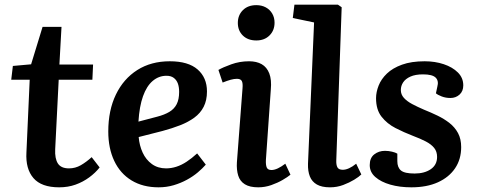

<svg xmlns="http://www.w3.org/2000/svg" viewBox="-20 -787 2039 821"><path d="M35 -505 113 -512 162 -672H243L234 -511H378L375 -446H231L216 -149Q214 -109 227.5 -88Q241 -67 275 -67Q302 -67 325.5 -80.5Q349 -94 372 -115L406 -71Q388 -48 361.5 -28.5Q335 -9 303 2.5Q271 14 233 14Q157 14 123 -25.5Q89 -65 93 -135L107 -446H28Z M706 -525Q785 -525 825 -490Q865 -455 865 -396Q865 -358 851 -330.5Q837 -303 811 -284Q785 -265 750.5 -251.5Q716 -238 675 -227L573 -201Q576 -165 590 -134.5Q604 -104 629.5 -85.5Q655 -67 690 -67Q712 -67 734 -74Q756 -81 778 -95.5Q800 -110 823 -131L860 -83Q846 -67 826 -50Q806 -33 779.5 -18.5Q753 -4 722.5 5Q692 14 658 14Q591 14 542.5 -15.5Q494 -45 468.5 -99Q443 -153 443 -225Q443 -315 475.5 -382.5Q508 -450 567 -487.5Q626 -525 706 -525ZM746 -394Q746 -415 740.5 -430Q735 -445 723 -454Q711 -463 692 -463Q659 -463 633 -441Q607 -419 591.5 -375.5Q576 -332 572 -267L652 -288Q683 -296 704 -308.5Q725 -321 735.5 -341.5Q746 -362 746 -394Z M1017 -409Q1019 -431 1014 -440.5Q1009 -450 993 -450Q981 -450 966.5 -446Q952 -442 932 -434L914 -488Q933 -499 969 -512Q1005 -525 1045 -525Q1077 -525 1099 -512.5Q1121 -500 1131.5 -473Q1142 -446 1138 -404L1117 -103Q1116 -82 1120.5 -71Q1125 -60 1141 -60Q1153 -60 1168 -67Q1183 -74 1200 -87L1222 -40Q1210 -30 1188.5 -17.5Q1167 -5 1140 4.5Q1113 14 1084 14Q1048 14 1027 1Q1006 -12 998.5 -36.5Q991 -61 993 -93ZM997 -689Q997 -722 1018.5 -743.5Q1040 -765 1076 -765Q1099 -765 1116.5 -755.5Q1134 -746 1144 -729Q1154 -712 1154 -690Q1154 -657 1132.5 -635.5Q1111 -614 1076 -614Q1040 -614 1018.5 -635Q997 -656 997 -689Z M1323 -691 1232 -710 1239 -767H1425L1441 -756L1418 -103Q1417 -83 1422.5 -72Q1428 -61 1446 -61Q1458 -61 1472.5 -67.5Q1487 -74 1503 -87L1525 -41Q1515 -31 1494.5 -18.5Q1474 -6 1447.5 4Q1421 14 1391 14Q1356 14 1335 2Q1314 -10 1305 -32.5Q1296 -55 1297 -87Z M1753 -45Q1795 -45 1822 -63.5Q1849 -82 1849 -116Q1849 -139 1836.5 -154.5Q1824 -170 1801 -182Q1778 -194 1746 -206Q1707 -221 1671 -239.5Q1635 -258 1611.5 -288Q1588 -318 1588 -367Q1588 -393 1599 -421Q1610 -449 1634.5 -472.5Q1659 -496 1699 -510.5Q1739 -525 1796 -525Q1840 -525 1877.5 -512.5Q1915 -500 1938 -477Q1961 -454 1961 -422Q1961 -397 1945 -382.5Q1929 -368 1906 -368Q1886 -368 1869 -374.5Q1852 -381 1844 -388L1850 -416Q1857 -441 1843 -455Q1829 -469 1789 -469Q1756 -469 1735 -459.5Q1714 -450 1704 -435Q1694 -420 1694 -402Q1694 -383 1707 -368.5Q1720 -354 1742.5 -342Q1765 -330 1793 -318Q1823 -306 1851 -292.5Q1879 -279 1902 -261Q1925 -243 1938.5 -218Q1952 -193 1952 -158Q1952 -106 1926 -67.5Q1900 -29 1852.5 -7.5Q1805 14 1739 14Q1689 14 1649 2.5Q1609 -9 1585 -30Q1561 -51 1561 -81Q1561 -112 1580.5 -127Q1600 -142 1626 -142Q1641 -142 1656 -138.5Q1671 -135 1679 -130V-98Q1679 -71 1694.5 -58Q1710 -45 1753 -45Z"/></svg>

Font: Literata 18pt SemiBold
Style: Italic
Weight: 600
Italic angle: -2°
Designer: Latin by Veronika Burian and Jose Scaglione. Greek by Irene Vlachou. Cyrillic by Vera Evstafieva
Foundry: TypeTogether
Version: Version 3.103;gftools[0.9.29]